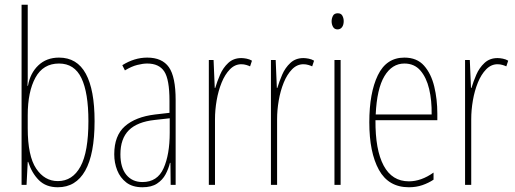

<svg xmlns="http://www.w3.org/2000/svg" viewBox="-20 -831 2173 810"><path d="M97 -532Q97 -516 97 -499Q97 -482 96 -469H98Q107 -522 141.5 -555Q176 -588 229 -588Q305 -588 342 -520Q379 -452 379 -320Q379 -181 339.5 -111Q300 -41 224 -41Q174 -41 144 -71Q114 -101 99 -148H97L92 -51H71V-811H97ZM229 -563Q162 -563 129.5 -503.5Q97 -444 97 -345V-290Q97 -173 132.5 -120Q168 -67 224 -67Q286 -67 319.5 -128.5Q353 -190 353 -320Q353 -440 323.5 -501.5Q294 -563 229 -563Z M601 -588Q664 -588 692.5 -547.5Q721 -507 721 -409V-51H700L699 -144H697Q691 -119 678.5 -95.5Q666 -72 642.5 -56.5Q619 -41 581 -41Q539 -41 513 -61Q487 -81 474.5 -112.5Q462 -144 462 -180Q462 -259 507 -298.5Q552 -338 634 -348L695 -355V-406Q695 -496 673 -529.5Q651 -563 601 -563Q583 -563 559 -557Q535 -551 507 -534L496 -556Q547 -588 601 -588ZM633 -325Q559 -317 523.5 -281.5Q488 -246 488 -180Q488 -124 513 -93.5Q538 -63 581 -63Q644 -63 670 -121Q696 -179 696 -271V-332Z M998 -586Q1008 -586 1020.5 -583.5Q1033 -581 1043 -575L1035 -551Q1029 -554 1019 -557Q1009 -560 998 -560Q971 -560 950 -538.5Q929 -517 915 -482.5Q901 -448 894 -407.5Q887 -367 887 -328V-51H861V-578H881L886 -460H888Q896 -487 908.5 -516Q921 -545 943 -565.5Q965 -586 998 -586Z M1260 -586Q1270 -586 1282.5 -583.5Q1295 -581 1305 -575L1297 -551Q1291 -554 1281 -557Q1271 -560 1260 -560Q1233 -560 1212 -538.5Q1191 -517 1177 -482.5Q1163 -448 1156 -407.5Q1149 -367 1149 -328V-51H1123V-578H1143L1148 -460H1150Q1158 -487 1170.5 -516Q1183 -545 1205 -565.5Q1227 -586 1260 -586Z M1405 -775Q1419 -775 1424.5 -764.5Q1430 -754 1430 -742Q1430 -726 1423 -716.5Q1416 -707 1404 -707Q1391 -707 1385 -717.5Q1379 -728 1379 -741Q1379 -753 1384.5 -764Q1390 -775 1405 -775ZM1417 -578V-51H1391V-578Z M1686 -588Q1739 -588 1769 -554Q1799 -520 1812 -466Q1825 -412 1825 -352V-324H1564Q1563 -199 1598.5 -132.5Q1634 -66 1705 -66Q1757 -66 1809 -103V-73Q1788 -59 1762 -50Q1736 -41 1705 -41Q1619 -41 1578.5 -114.5Q1538 -188 1538 -315Q1538 -439 1574 -513.5Q1610 -588 1686 -588ZM1686 -563Q1634 -563 1602 -510Q1570 -457 1565 -348H1801Q1802 -407 1790.5 -455.5Q1779 -504 1753.5 -533.5Q1728 -563 1686 -563Z M2079 -586Q2089 -586 2101.5 -583.5Q2114 -581 2124 -575L2116 -551Q2110 -554 2100 -557Q2090 -560 2079 -560Q2052 -560 2031 -538.5Q2010 -517 1996 -482.5Q1982 -448 1975 -407.5Q1968 -367 1968 -328V-51H1942V-578H1962L1967 -460H1969Q1977 -487 1989.5 -516Q2002 -545 2024 -565.5Q2046 -586 2079 -586Z"/></svg>

Font: Noto Sans Tamil UI ExtraCondensed Thin
Style: Regular
Weight: 100
Width: 2
Designer: Jelle Bosma - Monotype Design Team
Foundry: Monotype Imaging Inc.
Version: Version 2.004; ttfautohint (v1.8.4.7-5d5b)